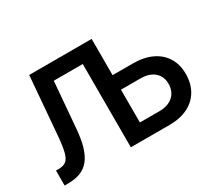

<svg xmlns="http://www.w3.org/2000/svg" viewBox="-136 -979 1363 1231"><g transform="rotate(-30 545.5 -364.0)"><path d="M26.9 0V-110.8H46.4Q81.5 -110.8 101.6 -126Q121.6 -141.1 132.3 -182.1Q143.1 -223.1 149.4 -300.8L184.6 -727.5H532.2V-616.7H302.7L274.4 -278.3Q268.1 -201.2 252 -148.2Q235.8 -95.2 209.2 -62.5Q182.6 -29.8 143.6 -14.9Q104.5 0 51.3 0ZM603.5 -459H797.4Q877.9 -459 936.3 -431.4Q994.6 -403.8 1026.1 -353Q1057.6 -302.2 1057.6 -232.4Q1057.6 -161.1 1027.1 -108.9Q996.6 -56.6 939.7 -28.3Q882.8 0 803.7 0H517.1V-727.5H647V-108.9H792Q856 -108.9 893.1 -142.3Q930.2 -175.8 930.2 -233.4Q930.2 -269.5 913.3 -296.1Q896.5 -322.8 865.5 -337.2Q834.5 -351.6 792 -351.6H603.5Z"/></g></svg>

Font: Inter 28pt SemiBold
Style: Regular
Weight: 600
Designer: Rasmus Andersson
Foundry: rsms
Version: Version 4.001;git-66647c0bb